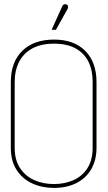

<svg xmlns="http://www.w3.org/2000/svg" viewBox="-20 -910 528 941"><path d="M310 -864Q313 -869 313.5 -873.5Q314 -878 312.5 -882Q311 -886 306 -888Q302 -890 298 -889.5Q294 -889 290.5 -886.5Q287 -884 285 -879L233 -764H254ZM33 -508V-186Q33 -121 61.5 -77Q90 -33 138 -11Q186 11 244 11Q307 11 354 -12.5Q401 -36 427 -80.5Q453 -125 453 -186V-507Q453 -605 398 -660.5Q343 -716 245 -716Q146 -716 89.5 -661Q33 -606 33 -508ZM52 -185V-508Q52 -565 74 -607.5Q96 -650 139 -673Q182 -696 245 -696Q308 -696 350 -673Q392 -650 413 -608.5Q434 -567 434 -510V-185Q434 -126 409 -86.5Q384 -47 341 -27.5Q298 -8 244 -8Q191 -8 147.5 -27.5Q104 -47 78 -86.5Q52 -126 52 -185Z"/></svg>

Font: Advent Pro Thin
Style: Regular
Weight: 250
Version: Version 3.000